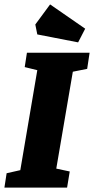

<svg xmlns="http://www.w3.org/2000/svg" viewBox="-39 -850 426 870"><path d="M291 -525 216 -86 277 -73 265 0H-19L-9 -65L53 -79L130 -532L73 -546L83 -611H367L356 -538ZM130 -694 121 -739 188 -830 347 -720 315 -658Z"/></svg>

Font: Grenze ExtraBold
Style: Italic
Weight: 800
Italic angle: -10°
Designer: Renata Polastri
Foundry: Omnibus-Type
Version: Version 1.002; ttfautohint (v1.8)